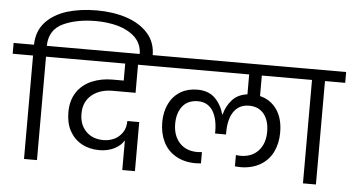

<svg xmlns="http://www.w3.org/2000/svg" viewBox="-89 -1110 2277 1239"><g transform="rotate(5 1050.0 -490.0)"><path d="M490 -996C490 -996 490 -996 490 -996C419 -996 355 -987 298 -970C241 -952 194 -924 159 -886C124 -847 106 -799 105 -740C105 -740 -27 -740 -27 -740C-27 -740 -27 -670 -27 -670C-27 -670 105 -670 105 -670C105 -670 105 0 105 0C105 0 189 0 189 0C189 0 189 -670 189 -670C189 -670 320 -670 320 -670C320 -670 320 -740 320 -740C320 -740 188 -740 188 -740C188 -740 188 -740 188 -740C189 -809 219 -858 278 -886C336 -913 407 -927 490 -927C490 -927 490 -927 490 -927C540 -927 588 -921 633 -909C678 -896 716 -876 746 -847C775 -818 790 -781 790 -736C790 -736 790 -720 790 -720C790 -720 874 -720 874 -720C874 -720 874 -737 874 -737C874 -737 874 -737 874 -737C874 -794 857 -842 822 -881C787 -920 740 -949 682 -968C623 -987 559 -996 490 -996Z M637 -488C637 -488 785 -488 785 -488C785 -488 785 -670 785 -670C785 -670 929 -670 929 -670C929 -670 930 -740 930 -740C930 -740 267 -740 267 -740C267 -740 267 -670 267 -670C267 -670 702 -670 702 -670C702 -670 702 -560 702 -560C702 -560 630 -560 630 -560C630 -560 630 -560 630 -560C580 -560 535 -551 495 -534C454 -516 422 -490 399 -455C376 -420 364 -377 364 -326C364 -326 364 -326 364 -326C364 -279 373 -238 392 -204C411 -170 437 -144 470 -126C503 -108 541 -99 584 -99C584 -99 584 -99 584 -99C619 -99 651 -106 680 -120C708 -134 729 -153 743 -176C743 -176 743 16 743 16C743 16 825 16 825 16C825 16 825 -302 825 -302C825 -302 748 -302 748 -302C748 -302 748 -302 748 -302C748 -272 741 -247 727 -227C713 -206 695 -191 674 -181C652 -171 629 -166 606 -166C606 -166 606 -166 606 -166C558 -166 520 -180 492 -209C463 -238 449 -276 449 -323C449 -323 449 -323 449 -323C449 -376 467 -416 502 -445C537 -474 582 -488 637 -488Z M1833 -670C1833 -670 1833 -740 1833 -740C1833 -740 876 -740 876 -740C876 -740 876 -670 876 -670C876 -670 1505 -670 1505 -670C1505 -670 1505 -541 1505 -541C1505 -541 1505 -541 1505 -541C1464 -536 1431 -520 1407 -493C1383 -466 1366 -435 1357 -398C1357 -398 1354 -398 1354 -398C1354 -398 1354 -398 1354 -398C1343 -439 1324 -473 1296 -501C1268 -529 1230 -543 1181 -543C1181 -543 1181 -543 1181 -543C1140 -543 1104 -534 1073 -516C1042 -497 1017 -471 1000 -436C982 -401 973 -361 973 -314C973 -314 973 -314 973 -314C973 -267 982 -225 1000 -188C1018 -151 1045 -122 1081 -101C1117 -80 1160 -69 1211 -69C1211 -69 1211 -69 1211 -69C1216 -69 1228 -70 1245 -71C1245 -71 1245 -144 1245 -144C1245 -144 1245 -144 1245 -144C1232 -143 1222 -142 1216 -142C1216 -142 1216 -142 1216 -142C1166 -142 1127 -158 1099 -189C1071 -220 1057 -261 1057 -312C1057 -312 1057 -312 1057 -312C1057 -359 1069 -397 1092 -426C1115 -455 1149 -469 1192 -469C1192 -469 1192 -469 1192 -469C1233 -469 1265 -452 1287 -419C1308 -386 1319 -341 1319 -286C1319 -286 1319 -271 1319 -271C1319 -271 1390 -271 1390 -271C1390 -271 1390 -286 1390 -286C1390 -286 1390 -286 1390 -286C1390 -342 1401 -387 1424 -420C1447 -453 1480 -469 1523 -469C1523 -469 1523 -469 1523 -469C1565 -469 1597 -454 1620 -425C1642 -396 1653 -358 1653 -312C1653 -312 1653 -312 1653 -312C1653 -261 1639 -220 1611 -189C1583 -158 1544 -142 1494 -142C1494 -142 1494 -142 1494 -142C1489 -142 1480 -143 1465 -144C1465 -144 1465 -71 1465 -71C1465 -71 1465 -71 1465 -71C1482 -70 1494 -69 1499 -69C1499 -69 1499 -69 1499 -69C1550 -69 1593 -80 1629 -101C1665 -122 1692 -151 1710 -188C1728 -225 1737 -267 1737 -314C1737 -314 1737 -314 1737 -314C1737 -373 1724 -423 1697 -462C1670 -501 1633 -526 1587 -537C1587 -537 1587 -670 1587 -670C1587 -670 1833 -670 1833 -670Z M1996 0C1996 0 1996 -670 1996 -670C1996 -670 2127 -670 2127 -670C2127 -670 2127 -740 2127 -740C2127 -740 1780 -740 1780 -740C1780 -740 1780 -670 1780 -670C1780 -670 1912 -670 1912 -670C1912 -670 1912 0 1912 0C1912 0 1996 0 1996 0Z"/></g></svg>

Font: Girnar Poppins
Style: Regular
Weight: 500
Designer: Ninad Kale (Devanagari), Jonny Pinhorn (Latin)
Foundry: Indian Type Foundry
Version: ""